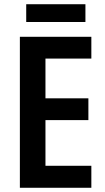

<svg xmlns="http://www.w3.org/2000/svg" viewBox="-20 -888 498 908"><path d="M412 0H74V-714H412V-611H195V-423H398V-320H195V-104H412ZM384 -868V-784H104V-868Z"/></svg>

Font: Noto Sans Khmer UI Condensed SemiBold
Style: Regular
Weight: 600
Width: 3
Designer: Danh Hong and the Monotype Design Team
Foundry: Monotype Imaging Inc.
Version: Version 2.002; ttfautohint (v1.8.4.7-5d5b)